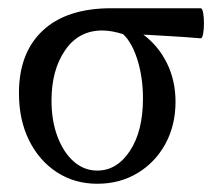

<svg xmlns="http://www.w3.org/2000/svg" viewBox="-20 -435 521 466"><path d="M216 11Q161 11 118 -17Q75 -45 50.5 -94.5Q26 -144 26 -209Q26 -307 84 -361Q142 -415 250 -415H467Q471 -415 473 -404Q475 -393 475 -378.5Q475 -364 473 -353Q471 -342 467 -342Q432 -345 397.5 -347Q363 -349 328 -351Q365 -323 385.5 -281Q406 -239 406 -188Q406 -131 381.5 -86Q357 -41 314 -15Q271 11 216 11ZM216 -21Q264 -21 295.5 -69Q327 -117 327 -196Q327 -246 314 -288.5Q301 -331 279 -352Q251 -361 228 -361Q171 -361 138 -313Q105 -265 105 -191Q105 -142 119.5 -103.5Q134 -65 159 -43Q184 -21 216 -21Z"/></svg>

Font: Junicode
Style: Regular
Weight: 400
Designer: Peter S. Baker
Version: Version 2.100; ttfautohint (v1.8.4)